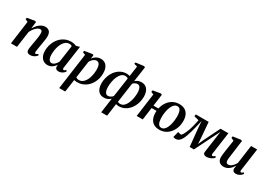

<svg xmlns="http://www.w3.org/2000/svg" viewBox="22 -1953 4682 3344"><g transform="rotate(30 2363.0 -281.0)"><path d="M218.5 -402Q236 -431.5 257.5 -458.2Q279 -485 304.8 -505.8Q330.5 -526.5 359.2 -538.5Q388 -550.5 419 -550.5Q472.5 -550.5 503 -519Q533.5 -487.5 533.5 -418Q533.5 -398 529.8 -368Q526 -338 520.5 -305.2Q515 -272.5 510.5 -244Q506 -217.5 501 -188.2Q496 -159 492.2 -132.2Q488.5 -105.5 487.5 -86.5Q487.5 -69.5 492.2 -63Q497 -56.5 504 -56.5Q513 -56.5 524 -62Q535 -67.5 550.5 -81L562.5 -55Q555.5 -45.5 538 -30Q520.5 -14.5 493.2 -2Q466 10.5 430 10.5Q404 10.5 388.2 2Q372.5 -6.5 365.2 -21.8Q358 -37 358 -57Q358.5 -69.5 360.8 -88Q363 -106.5 367 -129.2Q371 -152 375 -175.5Q379 -199 383 -221Q386.5 -243 390.8 -267.2Q395 -291.5 398.5 -315.5Q402 -339.5 404 -361.5Q406 -383.5 406 -402Q406 -427.5 401.2 -442.2Q396.5 -457 386.5 -463.2Q376.5 -469.5 359.5 -469.5Q341 -469.5 320.2 -457.5Q299.5 -445.5 279 -425Q258.5 -404.5 240.2 -378.2Q222 -352 209 -323.5L164 0H42L106 -468.5L53 -492.5L59 -524L213 -550L234.5 -537.5Z M1049.5 -94Q1046.5 -73 1052.2 -64.8Q1058 -56.5 1068 -56.5Q1077 -56.5 1087.8 -62.5Q1098.5 -68.5 1113 -82L1126 -55.5Q1119 -45.5 1101.8 -29.8Q1084.5 -14 1058.8 -1.8Q1033 10.5 1000.5 10.5Q968 10.5 950.2 -7.2Q932.5 -25 933.5 -57L938 -88.5Q923 -64.5 900.5 -41.8Q878 -19 848.2 -4.2Q818.5 10.5 782 10.5Q730 10.5 693.5 -14.8Q657 -40 638 -84.8Q619 -129.5 619 -187.5Q619 -240.5 632.8 -292.8Q646.5 -345 673.2 -391.2Q700 -437.5 739 -473.5Q778 -509.5 829.2 -529.8Q880.5 -550 942.5 -550Q969.5 -550 997.2 -543.8Q1025 -537.5 1046.5 -529L1114.5 -548.5ZM983.5 -486Q974.5 -494 961.8 -498.5Q949 -503 932.5 -503Q894 -503 864.5 -484Q835 -465 813.2 -432.2Q791.5 -399.5 777.5 -358.5Q763.5 -317.5 756.8 -273.2Q750 -229 750 -187Q750 -142.5 759.5 -113Q769 -83.5 785.5 -69.2Q802 -55 823.5 -55Q841.5 -55 857.8 -63Q874 -71 888.5 -84.5Q903 -98 915 -115Q927 -132 935.5 -150.5Z M1159.5 254 1260 -471 1205.5 -494 1211.5 -524 1369 -550 1390 -537.5 1380.5 -465.5Q1396.5 -489 1419.5 -508.2Q1442.5 -527.5 1471.5 -539.2Q1500.5 -551 1533.5 -551Q1586.5 -551 1622.5 -526.8Q1658.5 -502.5 1677 -457Q1695.5 -411.5 1695.5 -347.5Q1695.5 -294 1681.8 -242.2Q1668 -190.5 1641 -144.8Q1614 -99 1575.2 -64.2Q1536.5 -29.5 1486.5 -9.5Q1436.5 10.5 1376 10.5Q1361.5 10.5 1346 8Q1330.5 5.5 1316 2.5L1280 254ZM1324 -57Q1335.5 -48 1350.8 -42.8Q1366 -37.5 1386 -37.5Q1423 -37.5 1452 -56.5Q1481 -75.5 1502.2 -107.5Q1523.5 -139.5 1537.5 -180.2Q1551.5 -221 1558 -265.2Q1564.5 -309.5 1564.5 -352Q1564.5 -393 1556.2 -423Q1548 -453 1531.2 -469.5Q1514.5 -486 1489 -486Q1464.5 -486 1441.8 -472.5Q1419 -459 1401 -438.2Q1383 -417.5 1372 -395.5Z M2004 254 2045 -43Q2031.5 -29.5 2011.5 -17.2Q1991.5 -5 1966.8 2.8Q1942 10.5 1913.5 10.5Q1858 10.5 1823 -16Q1788 -42.5 1771.5 -87.2Q1755 -132 1755 -188Q1755 -242.5 1768.2 -295.5Q1781.5 -348.5 1807 -394.8Q1832.5 -441 1869.2 -476.2Q1906 -511.5 1953 -531.5Q2000 -551.5 2057 -551.5Q2074 -551.5 2089 -548.5Q2104 -545.5 2117 -540.5L2146.5 -748L2081 -766.5L2088 -796L2249.5 -816.5L2272.5 -804L2229.5 -502Q2250.5 -522.5 2281.5 -537Q2312.5 -551.5 2352 -551.5Q2406.5 -551.5 2442 -526Q2477.5 -500.5 2495.2 -455.8Q2513 -411 2513 -352Q2513 -298.5 2500 -246Q2487 -193.5 2462 -147.5Q2437 -101.5 2400.2 -66Q2363.5 -30.5 2316.2 -10.2Q2269 10 2211.5 10Q2197.5 10 2183.5 7.5Q2169.5 5 2157.5 1L2122.5 254ZM2053.5 -101 2109.5 -485.5Q2098 -496 2083.5 -500.5Q2069 -505 2051.5 -505Q2010 -505 1978.5 -476Q1947 -447 1926 -400.2Q1905 -353.5 1894.8 -298.5Q1884.5 -243.5 1884.5 -190.5Q1884.5 -146 1893.2 -115Q1902 -84 1918.5 -67.8Q1935 -51.5 1958 -51.5Q1988 -51.5 2013.2 -67.2Q2038.5 -83 2053.5 -101ZM2221 -445.5 2165 -52Q2176 -43.5 2188.8 -40Q2201.5 -36.5 2216.5 -36.5Q2250.5 -36.5 2277.2 -56Q2304 -75.5 2324 -108.8Q2344 -142 2357 -183Q2370 -224 2376.5 -267.2Q2383 -310.5 2383 -350Q2383 -415.5 2364 -452.5Q2345 -489.5 2309.5 -489.5Q2283 -489.5 2260.2 -476.8Q2237.5 -464 2221 -445.5Z M2734 -302H2834Q2849 -372.5 2887.2 -429Q2925.5 -485.5 2983.5 -518.5Q3041.5 -551.5 3115 -551.5Q3181 -551.5 3226 -525.5Q3271 -499.5 3294.8 -450.2Q3318.5 -401 3319.5 -331Q3320.5 -262.5 3300.5 -200.8Q3280.5 -139 3242.2 -91.2Q3204 -43.5 3150 -15.8Q3096 12 3029 12Q2963 12 2918 -14.2Q2873 -40.5 2849.5 -89.8Q2826 -139 2824.5 -208.5Q2824.5 -219 2825 -229.2Q2825.5 -239.5 2826 -249.5H2727L2693 0H2571L2635 -468L2581.5 -492.5L2587.5 -524L2739.5 -550L2766 -537.5ZM3102 -503Q3072.5 -503 3048.8 -484Q3025 -465 3007.8 -433Q2990.5 -401 2979 -361Q2967.5 -321 2962.2 -278Q2957 -235 2957.5 -195.5Q2958.5 -140 2968 -104.2Q2977.5 -68.5 2996.8 -51.2Q3016 -34 3045 -34Q3074.5 -34 3097.2 -53Q3120 -72 3137 -104.2Q3154 -136.5 3165 -176.8Q3176 -217 3181.2 -260.5Q3186.5 -304 3186 -345Q3185.5 -398.5 3176 -433.5Q3166.5 -468.5 3148.2 -485.8Q3130 -503 3102 -503Z M3974.5 10.5Q3944.5 10.5 3925.8 -5.5Q3907 -21.5 3912.5 -56.5L3950.5 -329L3973.5 -489.5L3896.5 -336L3725 7H3640.5L3606.5 -327.5L3594.5 -489Q3578 -418 3562.5 -355Q3547 -292 3532 -239Q3517 -186 3501.5 -143.8Q3486 -101.5 3470 -72Q3448.5 -32.5 3420.2 -12.2Q3392 8 3354.5 8Q3346.5 8 3336.5 6Q3326.5 4 3318.2 1.5Q3310 -1 3307.5 -3.5L3337.5 -120Q3341.5 -117.5 3353.5 -114Q3365.5 -110.5 3378.8 -107.8Q3392 -105 3398.5 -105Q3406 -105 3413.8 -112.8Q3421.5 -120.5 3429.8 -133.2Q3438 -146 3445.5 -162Q3453 -178 3460 -194Q3472.5 -216.5 3484.2 -250.5Q3496 -284.5 3506.8 -324.2Q3517.5 -364 3526.2 -403Q3535 -442 3541 -474L3443.5 -498.5L3450.5 -537.5H3708.5L3735 -210L3741 -111L3785 -210L3947 -537.5H4105L4043.5 -98Q4041.5 -85 4042.8 -75.5Q4044 -66 4048.2 -61Q4052.5 -56 4060 -56Q4071.5 -56 4085 -63.8Q4098.5 -71.5 4111 -83.5L4123.5 -53.5Q4116 -44.5 4094.8 -29.2Q4073.5 -14 4042.5 -1.8Q4011.5 10.5 3974.5 10.5Z M4320.5 10.5Q4288 10.5 4260.5 -2Q4233 -14.5 4216.5 -40.8Q4200 -67 4199.5 -109Q4199.5 -125 4201.5 -146.8Q4203.5 -168.5 4206.5 -193Q4209.5 -217.5 4212.8 -241.2Q4216 -265 4219 -284.5L4247.5 -468L4191 -496L4196.5 -527.5L4355.5 -549.5L4376.5 -537L4343.5 -286Q4340.5 -266 4337.5 -243.5Q4334.5 -221 4331.8 -199.8Q4329 -178.5 4327 -160.2Q4325 -142 4325 -129.5Q4325 -105 4330.5 -90.2Q4336 -75.5 4347.5 -69Q4359 -62.5 4376 -62.5Q4400 -62.5 4424 -78Q4448 -93.5 4469.5 -118.5Q4491 -143.5 4506.5 -172L4558 -543H4680.5L4617.5 -92Q4615 -74 4620 -65.2Q4625 -56.5 4634.5 -56.5Q4643.5 -56.5 4654.8 -62.8Q4666 -69 4682 -83.5L4694.5 -57Q4687 -46 4669.2 -30.2Q4651.5 -14.5 4625.5 -2.2Q4599.5 10 4568 10Q4532.5 10 4515.8 -6.2Q4499 -22.5 4498.5 -48.5Q4498 -52 4498.8 -59.5Q4499.5 -67 4500.8 -76.8Q4502 -86.5 4503.2 -96.5Q4504.5 -106.5 4506 -114.5L4504 -115.5Q4490 -91.5 4471.8 -69Q4453.5 -46.5 4430.8 -28.5Q4408 -10.5 4380.5 0Q4353 10.5 4320.5 10.5Z"/></g></svg>

Font: Merriweather 60pt SemiBold
Style: Italic
Weight: 600
Italic angle: -7.8°
Version: Version 2.101